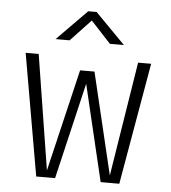

<svg xmlns="http://www.w3.org/2000/svg" viewBox="-51 -738 701 785"><g transform="rotate(5 300.0 -346.0)"><path d="M126.5 0 39.5 -500H93L168 -28.5L267.5 -448H326.5L426 -30.5L501 -500H554.5L467.5 0H391L297 -395.5L204 0ZM156.5 -566.5 279.5 -691.5H314L437 -566.5H379.5L297.5 -655L214 -566.5Z"/></g></svg>

Font: Trispace Condensed ExtraLight
Style: Regular
Weight: 200
Width: 3
Designer: Tyler Finck
Foundry: Etcetera Type Company
Version: Version 1.210; ttfautohint (v1.8.3)